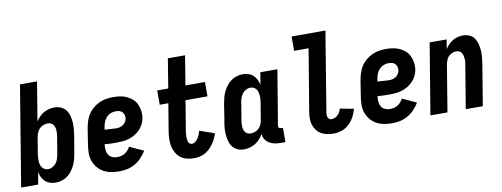

<svg xmlns="http://www.w3.org/2000/svg" viewBox="-61 -1056 3622 1386"><g transform="rotate(-10 1750.0 -363.5)"><path d="M254 8Q232 8 212.5 1.5Q193 -5 178 -19Q163 -33 154 -51.5Q145 -70 142 -90L127 0H2L123 -735H248L201 -450Q212 -467 227 -482.5Q242 -498 260 -508Q278 -518 298.5 -523Q319 -528 338 -528Q364 -528 386.5 -518Q409 -508 423 -489Q437 -470 443 -446.5Q449 -423 450.5 -398Q452 -373 449.5 -347.5Q447 -322 443 -297L423 -177Q419 -155 413.5 -133Q408 -111 397.5 -90.5Q387 -70 373 -51Q359 -32 340 -18.5Q321 -5 298.5 1.5Q276 8 254 8ZM219 -97Q235 -97 251 -106Q267 -115 277.5 -129.5Q288 -144 293 -160.5Q298 -177 301 -194L321 -314Q323 -326 324 -338Q325 -350 324.5 -362Q324 -374 320.5 -385Q317 -396 310.5 -405Q304 -414 293 -418.5Q282 -423 270 -423Q255 -423 239 -417Q223 -411 211 -399Q199 -387 192.5 -371.5Q186 -356 183 -341L163 -221Q161 -207 160 -193.5Q159 -180 159.5 -167Q160 -154 163.5 -141Q167 -128 174.5 -118Q182 -108 193.5 -102.5Q205 -97 219 -97Z M722 8Q691 8 661 2.5Q631 -3 606 -17Q581 -31 562.5 -53.5Q544 -76 534.5 -103.5Q525 -131 525.5 -162Q526 -193 531 -223L550 -343Q555 -368 563 -393Q571 -418 586 -440.5Q601 -463 622.5 -480.5Q644 -498 668.5 -509Q693 -520 718 -524Q743 -528 768 -528Q795 -528 820.5 -524Q846 -520 868.5 -509.5Q891 -499 909.5 -482.5Q928 -466 938 -443.5Q948 -421 952 -395.5Q956 -370 952 -344Q948 -321 937.5 -299.5Q927 -278 910 -260.5Q893 -243 872.5 -230.5Q852 -218 829 -211Q806 -204 784 -202Q762 -200 739 -200Q717 -200 694.5 -200.5Q672 -201 650 -204Q647 -184 648.5 -164.5Q650 -145 658.5 -129Q667 -113 685 -104.5Q703 -96 723 -96Q737 -96 751.5 -99Q766 -102 779 -110Q792 -118 802.5 -130Q813 -142 820 -155L923 -108Q907 -82 885.5 -59Q864 -36 837 -20.5Q810 -5 780.5 1.5Q751 8 722 8ZM752 -302Q765 -302 778 -305Q791 -308 802 -315.5Q813 -323 821 -334.5Q829 -346 831 -359Q833 -373 829.5 -386Q826 -399 817.5 -408Q809 -417 796 -420.5Q783 -424 769 -424Q751 -424 733 -417Q715 -410 701.5 -395.5Q688 -381 681 -363Q674 -345 671 -327L668 -307Q678 -306 688.5 -305.5Q699 -305 709.5 -304.5Q720 -304 730.5 -303Q741 -302 752 -302Z M1271 8Q1243 8 1217.5 2Q1192 -4 1172 -19Q1152 -34 1139 -56Q1126 -78 1120.5 -103Q1115 -128 1115.5 -155Q1116 -182 1120 -209L1154 -415H1091V-520H1172L1207 -735H1333L1298 -520H1441V-415H1280L1243 -192Q1242 -182 1241 -172.5Q1240 -163 1240 -153.5Q1240 -144 1241 -135Q1242 -126 1245 -117.5Q1248 -109 1255 -103Q1262 -97 1271 -97Q1285 -97 1297 -106.5Q1309 -116 1317 -128.5Q1325 -141 1330 -154Q1335 -167 1339 -181L1448 -143Q1442 -124 1433 -105Q1424 -86 1411.5 -68.5Q1399 -51 1383.5 -36Q1368 -21 1349.5 -11Q1331 -1 1310.5 3.5Q1290 8 1271 8Z M1635 8Q1609 8 1587 -2Q1565 -12 1551 -31Q1537 -50 1531 -73.5Q1525 -97 1523 -122Q1521 -147 1523.5 -172.5Q1526 -198 1531 -223L1550 -343Q1554 -365 1559.5 -387Q1565 -409 1575.5 -429.5Q1586 -450 1600.5 -469Q1615 -488 1634 -501.5Q1653 -515 1675 -521.5Q1697 -528 1719 -528Q1741 -528 1761 -521.5Q1781 -515 1795.5 -501Q1810 -487 1819 -468.5Q1828 -450 1832 -430L1847 -520H1972L1905 -116Q1904 -108 1909 -102.5Q1914 -97 1921 -97H1938V8H1903Q1881 8 1860 4Q1839 0 1820.5 -11Q1802 -22 1791 -39.5Q1780 -57 1778 -79Q1767 -60 1751.5 -43Q1736 -26 1717 -14.5Q1698 -3 1676.5 2.5Q1655 8 1635 8ZM1704 -97Q1719 -97 1735 -103Q1751 -109 1763 -121Q1775 -133 1781.5 -148.5Q1788 -164 1790 -179L1810 -299Q1813 -313 1814 -326.5Q1815 -340 1814 -353Q1813 -366 1810 -379Q1807 -392 1799.5 -402Q1792 -412 1780.5 -417.5Q1769 -423 1755 -423Q1739 -423 1723 -414Q1707 -405 1696.5 -390.5Q1686 -376 1680.5 -359.5Q1675 -343 1673 -326L1653 -206Q1651 -194 1650 -182Q1649 -170 1649.5 -158Q1650 -146 1653 -135Q1656 -124 1662.5 -115Q1669 -106 1680.5 -101.5Q1692 -97 1704 -97Z M2293 8Q2268 8 2244.5 3.5Q2221 -1 2201.5 -12.5Q2182 -24 2168 -42.5Q2154 -61 2147 -83Q2140 -105 2140.5 -129.5Q2141 -154 2145 -179L2220 -630H2114V-735H2362L2268 -162Q2266 -151 2265 -141Q2264 -131 2266.5 -121Q2269 -111 2276 -104Q2283 -97 2293 -97Q2306 -97 2318.5 -102Q2331 -107 2341 -116.5Q2351 -126 2357 -138Q2363 -150 2366 -162L2467 -143Q2459 -113 2444 -85Q2429 -57 2406 -35Q2383 -13 2352.5 -2.5Q2322 8 2293 8Z M2722 8Q2691 8 2661 2.5Q2631 -3 2606 -17Q2581 -31 2562.5 -53.5Q2544 -76 2534.5 -103.5Q2525 -131 2525.5 -162Q2526 -193 2531 -223L2550 -343Q2555 -368 2563 -393Q2571 -418 2586 -440.5Q2601 -463 2622.5 -480.5Q2644 -498 2668.5 -509Q2693 -520 2718 -524Q2743 -528 2768 -528Q2795 -528 2820.5 -524Q2846 -520 2868.5 -509.5Q2891 -499 2909.5 -482.5Q2928 -466 2938 -443.5Q2948 -421 2952 -395.5Q2956 -370 2952 -344Q2948 -321 2937.5 -299.5Q2927 -278 2910 -260.5Q2893 -243 2872.5 -230.5Q2852 -218 2829 -211Q2806 -204 2784 -202Q2762 -200 2739 -200Q2717 -200 2694.5 -200.5Q2672 -201 2650 -204Q2647 -184 2648.5 -164.5Q2650 -145 2658.5 -129Q2667 -113 2685 -104.5Q2703 -96 2723 -96Q2737 -96 2751.5 -99Q2766 -102 2779 -110Q2792 -118 2802.5 -130Q2813 -142 2820 -155L2923 -108Q2907 -82 2885.5 -59Q2864 -36 2837 -20.5Q2810 -5 2780.5 1.5Q2751 8 2722 8ZM2752 -302Q2765 -302 2778 -305Q2791 -308 2802 -315.5Q2813 -323 2821 -334.5Q2829 -346 2831 -359Q2833 -373 2829.5 -386Q2826 -399 2817.5 -408Q2809 -417 2796 -420.5Q2783 -424 2769 -424Q2751 -424 2733 -417Q2715 -410 2701.5 -395.5Q2688 -381 2681 -363Q2674 -345 2671 -327L2668 -307Q2678 -306 2688.5 -305.5Q2699 -305 2709.5 -304.5Q2720 -304 2730.5 -303Q2741 -302 2752 -302Z M3002 0 3088 -520H3213L3201 -451Q3212 -468 3226.5 -483Q3241 -498 3258 -508Q3275 -518 3294.5 -523Q3314 -528 3333 -528Q3358 -528 3380.5 -518Q3403 -508 3416 -488.5Q3429 -469 3435 -445.5Q3441 -422 3442.5 -397Q3444 -372 3441.5 -347Q3439 -322 3435 -297L3386 0H3261L3313 -314Q3315 -326 3316.5 -338Q3318 -350 3316.5 -361.5Q3315 -373 3312.5 -384Q3310 -395 3304 -404.5Q3298 -414 3287.5 -418.5Q3277 -423 3265 -423Q3250 -423 3234.5 -416.5Q3219 -410 3208 -398Q3197 -386 3191.5 -371Q3186 -356 3183 -341L3127 0Z"/></g></svg>

Font: Iosevka Curly Extrabold
Style: Italic
Weight: 800
Italic angle: -9°
Monospace: yes
Designer: Belleve Invis
Foundry: Belleve Invis
Version: Version 22.1.2; ttfautohint (v1.8.4)